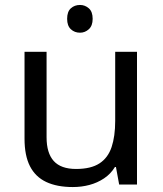

<svg xmlns="http://www.w3.org/2000/svg" viewBox="-20 -745 658 775"><path d="M303 -725Q323 -725 338.5 -711.5Q354 -698 354 -669Q354 -641 338.5 -627Q323 -613 303 -613Q281 -613 266 -627Q251 -641 251 -669Q251 -698 266 -711.5Q281 -725 303 -725ZM533 -536V0H461L448 -71H444Q427 -43 400 -25Q373 -7 341 1.5Q309 10 274 10Q210 10 166.5 -10.5Q123 -31 101 -74Q79 -117 79 -185V-536H168V-191Q168 -127 197 -95Q226 -63 287 -63Q347 -63 381.5 -85.5Q416 -108 430.5 -151.5Q445 -195 445 -257V-536Z"/></svg>

Font: lgurmukhi15
Style: Book
Weight: 400
Designer: Jelle Bosma - Monotype Design Team
Foundry: Monotype Imaging Inc.
Version: Version 2.003